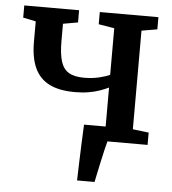

<svg xmlns="http://www.w3.org/2000/svg" viewBox="-53 -604 747 832"><g transform="rotate(5 321.0 -188.0)"><path d="M313 180Q314 147 315.2 106.2Q316.5 65.5 318.2 22Q320 -21.5 322 -63.5H493L430.5 -4.5Q426 11 419.8 37.8Q413.5 64.5 407.2 93.8Q401 123 396 146.5Q391 170 389 180ZM329.5 0V-53.5L416 -62V-233Q398.5 -224.5 377 -217Q355.5 -209.5 329 -205Q302.5 -200.5 269.5 -200.5Q201 -200.5 158 -222.5Q115 -244.5 94.8 -289Q74.5 -333.5 74.5 -401V-491L19 -502.5V-555.5H257.5V-502.5L193 -491V-415Q193 -361 203 -328.2Q213 -295.5 237 -280.8Q261 -266 304.5 -266Q339.5 -266 369.8 -273.2Q400 -280.5 416 -288.5V-491L347.5 -502.5V-555.5H602.5V-502.5L534.5 -491V-62L604 -53.5V0Z"/></g></svg>

Font: Merriweather SemiBold
Style: Regular
Weight: 600
Version: Version 2.100